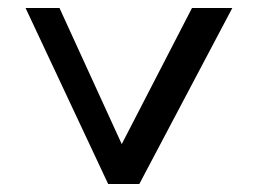

<svg xmlns="http://www.w3.org/2000/svg" viewBox="-20 -437 646 481"><path d="M129 -417 285 -76 461 -417H562L329 24H251L44 -417Z"/></svg>

Font: BM HANNA Air
Style: Regular
Weight: 400
Designer: Woowa Brothers : Cheoljun Lim; Soyoung Lee; Taehyun Cha; Byungsun Park; Minjin Kim; Hyesun Chae; Myungsoo Han; Bongjin K
Foundry: Sandoll Communications Inc.
Version: Version 1.000;PS 1;hotconv 16.6.51;makeotf.lib2.5.65220